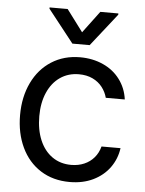

<svg xmlns="http://www.w3.org/2000/svg" viewBox="-54 -786 637 841"><g transform="rotate(5 265.0 -366.0)"><path d="M42.1 -262.4Q42.1 -342.5 72.2 -405Q102.2 -467.5 156.8 -502.4Q211.3 -537.3 282.5 -537.3Q338.1 -537.3 383.8 -516.6Q429.6 -495.9 458 -457.7Q486.5 -419.5 493.1 -370.2H409.5Q403 -395.4 386.6 -416.6Q370.2 -437.8 344.1 -450.3Q318 -462.7 283.8 -462.7Q236.9 -462.7 201.3 -438.2Q165.7 -413.7 146.1 -369Q126.4 -324.2 126.4 -265.2Q126.4 -204.8 145.7 -159.4Q165.1 -114 200.6 -89.1Q236.2 -64.2 283.8 -64.2Q315.3 -64.2 341 -75.3Q366.7 -86.3 384.3 -106.9Q401.9 -127.4 409.5 -156.1H493.1Q486.5 -108.4 459.1 -70.4Q431.6 -32.5 386.6 -10.7Q341.5 11 283.8 11Q210.3 11 155.6 -23.8Q100.8 -58.7 71.5 -120.9Q42.1 -183 42.1 -262.4ZM281.1 -647.1 352.9 -743.1H432.3V-737.6L319.1 -593.9H243.1L129.8 -737.6V-743.1H209.3Z"/></g></svg>

Font: Pretendard Variable
Style: Regular
Weight: 400
Designer: Base glyphs from Inter by Rasmus Andersson; Hangul glyphs from Noto Sans CJK(Source Han Sans) by Jang Soo-young and Kang
Foundry: Kil Hyung-jin
Version: Version 1.100;FEAKit 1.0